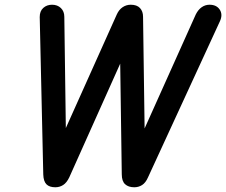

<svg xmlns="http://www.w3.org/2000/svg" viewBox="-20 -792 956 812"><path d="M214 0Q189 0 176.5 -12.5Q164 -25 163 -54L148 -720Q148 -745 163 -758.5Q178 -772 200 -772Q223 -772 237.5 -758Q252 -744 252 -721L260 -134L212 -147L474 -731Q483 -751 498.5 -761.5Q514 -772 533 -772Q559 -772 572 -758Q585 -744 585 -721L593 -145L549 -154L808 -731Q818 -751 833 -761.5Q848 -772 866 -772Q896 -772 909.5 -751Q923 -730 910 -702L606 -42Q596 -19 581 -9.5Q566 0 548 0Q523 0 509 -13Q495 -26 495 -55L487 -619L531 -618L273 -42Q262 -19 247 -9.5Q232 0 214 0Z"/></svg>

Font: Edu TAS Beginner SemiBold
Style: Regular
Weight: 600
Version: Version 1.003